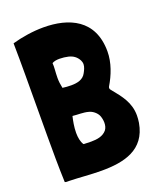

<svg xmlns="http://www.w3.org/2000/svg" viewBox="-134 -802 753 894"><g transform="rotate(-20 242.5 -355.0)"><path d="M57 -2C105 -1 160 5 215 5C326 5 432 -18 454 -145C456 -158 457 -170 457 -181C457 -245 422 -287 386 -331C381 -336 379 -340 379 -344C379 -346 379 -349 381 -352C408 -397 430 -452 430 -508C430 -666 313 -715 187 -715C135 -715 80 -706 33 -693L32 -692C33 -640 33 -589 33 -538C33 -436 32 -335 32 -233C32 -157 32 -81 35 -4C39 -2 43 -2 48 -2C51 -2 54 -2 57 -2ZM175 -420C171 -438 169 -455 169 -471C169 -499 173 -525 171 -544C181 -550 194 -552 208 -552C223 -552 238 -550 251 -547C272 -542 289 -531 300 -510C303 -504 305 -497 305 -491C305 -476 297 -461 291 -450C277 -423 248 -417 218 -417C203 -417 188 -418 175 -420ZM177 -141C167 -156 163 -178 163 -201C163 -230 169 -260 174 -281C199 -278 227 -280 252 -273C269 -269 287 -255 295 -239C300 -228 303 -214 303 -201C303 -188 300 -175 292 -165C273 -143 244 -139 215 -139C203 -139 190 -140 179 -140Z"/></g></svg>

Font: HEYCLAY
Style: Regular
Weight: 400
Designer: Marcelo Magalhaes
Foundry: Marcelo Magalhães
Version: Version 1.300;hotconv 1.0.109;makeotfexe 2.5.65596